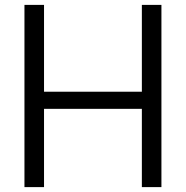

<svg xmlns="http://www.w3.org/2000/svg" viewBox="-20 -765 760 785"><path d="M80 0V-745H160V-390H560V-745H640V0H560V-320H160V0Z"/></svg>

Font: Plus Jakarta Display Light
Style: Regular
Weight: 300
Designer: Gumpita Rahayu
Foundry: Tokotype Studio
Version: Version 1.000;hotconv 1.0.109;makeotfexe 2.5.65596